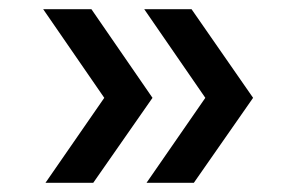

<svg xmlns="http://www.w3.org/2000/svg" viewBox="-20 -444 646 418"><path d="M299 -46 427 -231 294 -424H397L531 -231L402 -46ZM79 -46 207 -231 74 -424H179L312 -231L183 -46Z"/></svg>

Font: Smooch Sans ExtraBold
Style: Regular
Weight: 800
Designer: Robert E. Leuschke
Foundry: Robert E. Leuschke
Version: Version 1.010